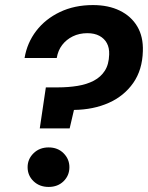

<svg xmlns="http://www.w3.org/2000/svg" viewBox="-20 -732 584 758"><path d="M137 -225 161 -387H208Q250 -387 286.5 -393Q323 -399 350.5 -413.5Q378 -428 394 -453Q410 -478 411 -517Q412 -543 402 -561.5Q392 -580 372.5 -590.5Q353 -601 325 -601Q293 -601 267.5 -588.5Q242 -576 225.5 -554.5Q209 -533 204 -503H77Q87 -563 123 -610Q159 -657 216.5 -684.5Q274 -712 347 -712Q408 -712 453 -690Q498 -668 522 -627.5Q546 -587 544 -530Q542 -456 506 -404.5Q470 -353 409.5 -326Q349 -299 272 -298L255 -225ZM172 6Q136 6 112.5 -16.5Q89 -39 89 -72Q89 -104 112.5 -127Q136 -150 172 -150Q208 -150 231 -127Q254 -104 254 -72Q254 -39 231 -16.5Q208 6 172 6Z"/></svg>

Font: DM Sans 17pt
Style: Bold Italic
Weight: 700
Italic angle: -10°
Version: Version 4.004;gftools[0.9.30]